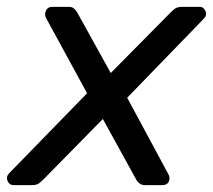

<svg xmlns="http://www.w3.org/2000/svg" viewBox="-50 -540 621 560"><path d="M-23 -35 204 -268 84 -488Q79 -498 84 -509Q89 -520 102 -520H151Q161 -520 166.5 -514.5Q172 -509 175 -504L273 -327L448 -504Q453 -509 460 -514.5Q467 -520 482 -520H531Q543 -521 549 -508.5Q555 -496 544 -485L321 -255L441 -32Q447 -22 442.5 -11Q438 0 423 0H374Q363 0 357 -5Q351 -10 348 -15L250 -193L75 -15Q71 -11 64 -5.5Q57 0 42 0H-9Q-23 0 -28 -12.5Q-33 -25 -23 -35Z"/></svg>

Font: SVN-Rubik
Style: Italic
Weight: 400
Italic angle: -12°
Designer: Hubert and Fischer
Foundry: Hubert & Fischer
Version: Version 2.101; ttfautohint (v1.8.3)